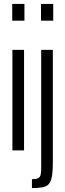

<svg xmlns="http://www.w3.org/2000/svg" viewBox="-20 -763 331 974"><path d="M42 -658V-743H104V-658ZM43 0V-510H102V0ZM188 -658V-743H250V-658ZM189 89V-510H248V63Q248 123 239 149.5Q230 176 209 183.5Q188 191 142 191V146Q164 146 173.5 141Q183 136 186 124.5Q189 113 189 89Z"/></svg>

Font: Saira Ultra Condensed
Style: Regular
Weight: 400
Width: 1
Designer: Hector Gatti with collaboration of the Omnibus-Type team
Foundry: Omnibus-Type
Version: Version 1.001; ttfautohint (v1.8)